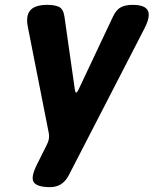

<svg xmlns="http://www.w3.org/2000/svg" viewBox="-20 -760 640 790"><path d="M186 10Q134 10 119.5 -9.5Q105 -29 132 -83L173 -165Q179 -177 181 -188Q183 -199 181 -211L95 -647Q85 -695 104.5 -717.5Q124 -740 175 -740Q204 -740 222 -732Q240 -724 245 -693L288 -391Q290 -379 293.5 -379Q297 -379 303 -391L445 -692Q459 -721 478 -730.5Q497 -740 525 -740Q576 -740 588 -717Q600 -694 576 -646L262 -37Q249 -13 230 -1.5Q211 10 186 10Z"/></svg>

Font: Maple Mono NL ExtraBold
Style: Italic
Weight: 800
Italic angle: -10°
Monospace: yes
Designer: subframe7536
Version: Version 7.000